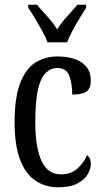

<svg xmlns="http://www.w3.org/2000/svg" viewBox="-20 -786 437 816"><path d="M227 10Q173 10 131 -18Q89 -46 65.5 -107Q42 -168 42 -265Q42 -372 66 -433.5Q90 -495 131 -520.5Q172 -546 223 -546Q291 -546 328.5 -519.5Q366 -493 366 -444Q366 -410 347.5 -397Q329 -384 287 -384Q287 -431 274.5 -464Q262 -497 224 -497Q196 -497 174.5 -476.5Q153 -456 141.5 -406Q130 -356 130 -266Q130 -159 156.5 -102Q183 -45 239 -45Q282 -45 309.5 -70Q337 -95 350 -127Q358 -121 362 -112Q366 -103 366 -89Q366 -68 352.5 -45Q339 -22 308.5 -6Q278 10 227 10ZM182 -606Q174 -629 159 -655.5Q144 -682 128.5 -708Q113 -734 100 -753V-766H137Q158 -741 181.5 -715.5Q205 -690 223 -661Q241 -690 264.5 -715.5Q288 -741 309 -766H346V-753Q334 -734 318 -708Q302 -682 288 -655.5Q274 -629 265 -606Z"/></svg>

Font: Noto Serif ExtraCondensed
Style: Regular
Weight: 400
Width: 2
Designer: Monotype Design Team
Foundry: Monotype Imaging Inc.
Version: Version 2.015